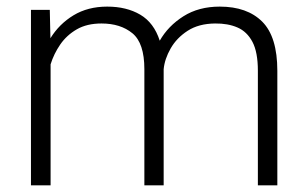

<svg xmlns="http://www.w3.org/2000/svg" viewBox="-20 -558 927 578"><path d="M285.6 -487.3Q241.7 -487.3 211.2 -469.7Q180.7 -452.1 161.4 -424.1Q142.1 -396 132.3 -364.3V0H73.2V-528.3H129.9L131.8 -442.9Q158.2 -485.8 201.4 -512Q244.6 -538.1 302.7 -538.1Q360.8 -538.1 402.1 -513.9Q443.4 -489.7 460.9 -435.5Q486.3 -480 532.2 -509Q578.1 -538.1 641.6 -538.1Q724.1 -538.1 769.5 -492.7Q814.9 -447.3 814.9 -344.7V0H756.3V-345.2Q756.3 -400.9 740 -431.9Q723.6 -462.9 694.8 -475.3Q666 -487.8 627.4 -487.3Q578.1 -486.8 544.9 -465.3Q511.7 -443.8 493.7 -412.1Q475.6 -380.4 472.7 -349.6V0H414.6V-349.6Q414.6 -428.2 378.7 -457.8Q342.8 -487.3 285.6 -487.3Z"/></svg>

Font: Vazirmatn RD UI FD ExtraLight
Style: Regular
Weight: 200
Designer: Saber Rastikerdar
Foundry: Saber Rastikerdar
Version: Version 33.003